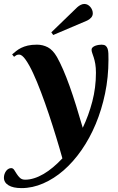

<svg xmlns="http://www.w3.org/2000/svg" viewBox="-104 -735 604 981"><path d="M450.2 -430.2Q450.2 -340.8 432.9 -257.6Q415.5 -174.3 385 -101.3Q354.5 -28.3 312.5 32Q270.5 92.3 221.2 135.3Q171.9 178.2 116.9 202.1Q62 226.1 5.9 226.1Q-37.1 226.1 -60.5 211.7Q-84 197.3 -84 172.9Q-84 163.6 -81.1 154.8Q-78.1 146 -73.2 139.2Q-68.4 132.3 -61.5 128.2Q-54.7 124 -46.9 124Q-37.6 124 -31.5 133.3Q-25.4 142.6 -18.6 153.6Q-11.7 164.6 -2 173.8Q7.8 183.1 24.9 183.1Q46.9 183.1 70.8 175.5Q94.7 168 118.9 153.8Q143.1 139.6 167.2 119.4Q191.4 99.1 214.8 74.2Q201.2 24.9 183.3 -33.4Q165.5 -91.8 145.8 -150.9Q126 -210 105.2 -264.9Q84.5 -319.8 64.7 -362.3Q44.9 -404.8 26.6 -430.4Q8.3 -456.1 -5.9 -456.1Q-15.1 -456.1 -20.3 -453.1Q-25.4 -450.2 -32.2 -444.8L-42 -457Q-32.2 -465.3 -21.5 -474.1Q-10.7 -482.9 3.9 -490.2Q18.6 -497.6 38.1 -502.2Q57.6 -506.8 85 -506.8Q114.7 -506.8 140.4 -493.4Q166 -480 187 -443.8Q202.1 -417 218.5 -379.4Q234.9 -341.8 251.5 -295.4Q268.1 -249 284.9 -195.1Q301.8 -141.1 318.8 -82Q349.1 -145.5 367.7 -216.6Q386.2 -287.6 386.2 -362.8Q386.2 -389.6 382.8 -408.7Q379.4 -427.7 375 -441.2Q370.6 -454.6 367.2 -464.1Q363.8 -473.6 363.8 -481Q363.8 -488.3 369.6 -493.4Q375.5 -498.5 383.8 -501.5Q392.1 -504.4 400.6 -505.6Q409.2 -506.8 415 -506.8Q428.2 -506.8 435.3 -501.5Q442.4 -496.1 445.8 -486.1Q449.2 -476.1 449.7 -461.9Q450.2 -447.8 450.2 -430.2ZM158.2 -569.8 291 -698.2Q299.3 -705.6 308.6 -710.2Q317.9 -714.8 327.1 -714.8Q335.9 -714.8 343.8 -710.7Q351.6 -706.5 357.4 -699.7Q363.3 -692.9 366.7 -684.3Q370.1 -675.8 370.1 -667Q370.1 -654.3 361.6 -644.8Q353 -635.3 341.3 -629.9L168 -556.2Z"/></svg>

Font: Berkshire Swash
Style: Regular
Weight: 400
Designer: Astigmatic (AOETI)
Foundry: Astigmatic (AOETI)
Version: Version 1.001